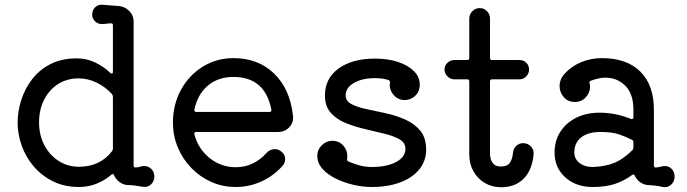

<svg xmlns="http://www.w3.org/2000/svg" viewBox="-20 -762 2886 806"><path d="M586 -65Q603 -65 615.5 -52.5Q628 -40 628 -21Q628 -1 613.5 12.5Q599 26 579 22Q540 15 520 15Q500 15 483.5 3.5Q467 -8 459 -26Q456 -35 448 -29Q419 -4 384.5 9.5Q350 23 312 23Q250 23 202 -1Q154 -25 121 -64Q88 -103 71 -151Q54 -199 54 -247Q54 -294 69 -341.5Q84 -389 114.5 -429Q145 -469 192 -493Q239 -517 302 -517Q343 -517 379 -500Q415 -483 443 -456Q446 -453 449 -453Q454 -453 454 -461V-656Q454 -664 447 -664Q437 -664 427.5 -662.5Q418 -661 407 -661Q391 -661 379 -672.5Q367 -684 367 -701Q367 -720 380 -732Q393 -744 412 -742Q426 -741 442.5 -739.5Q459 -738 475 -737Q502 -736 521.5 -717Q541 -698 541 -671V-67Q541 -59 549 -59Q559 -59 567.5 -62Q576 -65 586 -65ZM311 -62Q400 -62 450 -127Q454 -132 454 -138V-356Q454 -362 450 -367Q423 -397 386 -415Q349 -433 310 -433Q262 -433 224.5 -409.5Q187 -386 165.5 -344Q144 -302 144 -248Q144 -195 166 -153Q188 -111 226 -86.5Q264 -62 311 -62Z M1147 -208H804Q794 -208 796 -198Q812 -137 860 -98.5Q908 -60 970 -60Q1044 -60 1098 -119Q1113 -136 1134 -136Q1147 -136 1158 -128Q1177 -115 1177 -93Q1177 -79 1168 -68Q1131 -25 1079 -1Q1027 23 970 23Q915 23 867.5 2Q820 -19 783.5 -56.5Q747 -94 726.5 -143Q706 -192 706 -247Q706 -323 739.5 -384.5Q773 -446 831 -482Q889 -518 960 -518Q1064 -518 1131 -453Q1198 -388 1210 -275Q1213 -248 1194.5 -228Q1176 -208 1147 -208ZM960 -439Q896 -439 853 -403Q810 -367 796 -302V-300Q796 -292 804 -292H1111Q1121 -292 1119 -303Q1092 -439 960 -439Z M1431 -361Q1431 -338 1455.5 -325Q1480 -312 1518.5 -304Q1557 -296 1600 -286.5Q1643 -277 1681.5 -260Q1720 -243 1744.5 -213Q1769 -183 1769 -134Q1769 -87 1740.5 -51.5Q1712 -16 1660.5 3.5Q1609 23 1541 23Q1502 23 1462 13.5Q1422 4 1388 -13Q1354 -30 1333 -54Q1312 -78 1312 -107Q1312 -134 1331 -152.5Q1350 -171 1375 -171Q1403 -171 1420.5 -151.5Q1438 -132 1438 -107Q1438 -104 1438 -101Q1438 -98 1437 -95V-93Q1437 -87 1443 -84Q1463 -75 1488 -68Q1513 -61 1541 -61Q1604 -61 1643 -82Q1682 -103 1682 -137Q1682 -163 1657.5 -177Q1633 -191 1594.5 -200.5Q1556 -210 1513 -220Q1470 -230 1431.5 -245.5Q1393 -261 1368.5 -288.5Q1344 -316 1344 -361Q1344 -433 1401.5 -474.5Q1459 -516 1554 -516Q1609 -516 1651 -502Q1693 -488 1717.5 -463.5Q1742 -439 1742 -407Q1742 -404 1742 -400.5Q1742 -397 1741 -394Q1738 -372 1720 -357Q1702 -342 1679 -342Q1650 -342 1631.5 -364.5Q1613 -387 1617 -415V-417Q1617 -423 1611 -426Q1598 -430 1584.5 -432Q1571 -434 1554 -434Q1501 -434 1466 -414Q1431 -394 1431 -361Z M2176 -161Q2196 -161 2209 -147Q2222 -133 2220 -113Q2213 -46 2177.5 -11Q2142 24 2083 24Q2045 24 2015 6Q1985 -12 1967.5 -43Q1950 -74 1950 -112V-420Q1950 -429 1941 -429H1887Q1871 -429 1858.5 -441.5Q1846 -454 1846 -470Q1846 -487 1858.5 -498.5Q1871 -510 1887 -510H1941Q1950 -510 1950 -519V-684Q1950 -702 1963 -715Q1976 -728 1994 -728Q2012 -728 2024.5 -715Q2037 -702 2037 -684V-519Q2037 -510 2046 -510H2161Q2178 -510 2189.5 -498.5Q2201 -487 2201 -470Q2201 -454 2189.5 -441.5Q2178 -429 2161 -429H2046Q2037 -429 2037 -420V-112Q2037 -109 2039.5 -97Q2042 -85 2051.5 -74Q2061 -63 2083 -63Q2107 -63 2118.5 -76Q2130 -89 2134 -123Q2136 -140 2148 -150.5Q2160 -161 2176 -161Z M2762 -64Q2765 -65 2771 -65Q2788 -65 2800 -52.5Q2812 -40 2812 -21Q2812 0 2797 13.5Q2782 27 2762 23Q2747 19 2732.5 17.5Q2718 16 2705 15Q2685 15 2669 4Q2653 -7 2645 -24Q2640 -33 2633 -27Q2599 -2 2560 10.5Q2521 23 2468 23Q2398 23 2353 -17.5Q2308 -58 2308 -122Q2308 -171 2332 -208.5Q2356 -246 2398.5 -267.5Q2441 -289 2498 -289Q2528 -289 2560.5 -283Q2593 -277 2628 -263Q2629 -263 2630 -262.5Q2631 -262 2632 -262Q2639 -262 2639 -270V-301Q2639 -369 2604.5 -402.5Q2570 -436 2522 -436Q2507 -436 2491.5 -432.5Q2476 -429 2460 -423Q2452 -420 2455 -412Q2456 -408 2456.5 -405Q2457 -402 2457 -398Q2457 -373 2439 -353.5Q2421 -334 2393 -334Q2364 -334 2346.5 -354.5Q2329 -375 2329 -401Q2329 -414 2334 -427Q2339 -440 2349 -451Q2377 -483 2418.5 -500.5Q2460 -518 2507 -518Q2611 -518 2668 -461.5Q2725 -405 2725 -301V-68Q2725 -59 2732 -59Q2740 -59 2747.5 -61Q2755 -63 2762 -64ZM2468 -61Q2523 -63 2560.5 -79Q2598 -95 2635 -132Q2639 -137 2639 -143V-165Q2639 -172 2633 -175Q2612 -186 2581.5 -197Q2551 -208 2500 -208Q2449 -208 2420 -185.5Q2391 -163 2391 -122Q2391 -95 2412.5 -78Q2434 -61 2468 -61Z"/></svg>

Font: Kiwi Maru Medium
Style: Regular
Weight: 500
Designer: Hiroki-Chan
Version: Version 1.100